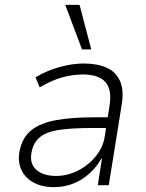

<svg xmlns="http://www.w3.org/2000/svg" viewBox="-20 -761 601 789"><path d="M202 8Q150 8 115 -12.5Q80 -33 66 -67.5Q52 -102 61 -142Q72 -197 109.5 -226.5Q147 -256 211.5 -267.5Q276 -279 369 -279H434L427 -235H358Q277 -235 225 -227.5Q173 -220 145.5 -198.5Q118 -177 110 -137Q100 -90 128.5 -64Q157 -38 211 -38Q257 -38 300.5 -60Q344 -82 374.5 -120Q405 -158 411 -204L430 -325Q441 -393 413 -424Q385 -455 321 -455Q279 -455 235.5 -443Q192 -431 143 -402L126 -443Q157 -462 191 -474.5Q225 -487 259 -493.5Q293 -500 324 -500Q380 -500 418 -483Q456 -466 473 -428.5Q490 -391 480 -330L427 0H382L399 -110H397Q378 -76 348.5 -49Q319 -22 282 -7Q245 8 202 8ZM317 -558 248 -741H307L355 -558Z"/></svg>

Font: Nunito Sans 7pt SemiCondensed ExtraLight
Style: Italic
Weight: 250
Width: 4
Italic angle: -9°
Designer: Vernon Adams
Foundry: Vernon Adams
Version: Version 3.101;gftools[0.9.27]